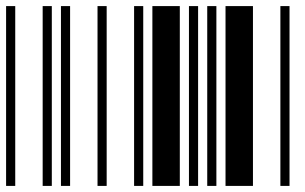

<svg xmlns="http://www.w3.org/2000/svg" viewBox="-20 -610 1000 630"><path d="M0 0V-590H30V0ZM120 0V-590H150V0ZM180 0V-590H210V0ZM300 0V-590H330V0ZM420 0V-590H450V0ZM480 0V-590H570V0ZM600 0V-590H630V0ZM660 0V-590H690V0ZM720 0V-590H810V0ZM900 0V-590H930V0Z"/></svg>

Font: Libre Barcode 39 Extended
Style: Regular
Weight: 400
Version: Version 1.005; ttfautohint (v1.8.3)